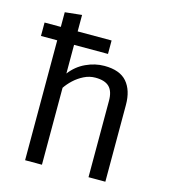

<svg xmlns="http://www.w3.org/2000/svg" viewBox="-113 -857 841 948"><g transform="rotate(15 307.5 -383.0)"><path d="M362.6 -681.5V-612.8H189.2V-466.2Q221 -508.2 267.4 -529.7Q313.8 -551.3 361.5 -551.3Q440.5 -551.3 476.9 -509.2Q513.3 -467.2 513.3 -392.3V0H427.2V-390.3Q427.2 -439 404.6 -461.3Q382.1 -483.6 333.8 -483.6Q303.1 -483.6 275.4 -469.7Q247.7 -455.9 225.6 -435.4Q203.6 -414.9 189.2 -393.3V0H103.1V-612.8H20V-681.5H103.1V-756.4L189.2 -765.6V-681.5Z"/></g></svg>

Font: FiraCode Nerd Font
Style: Regular
Weight: 400
Designer: Carrois Corporate, Edenspiekermann AG, Nikita Prokopov
Foundry: Carrois Corporate, Edenspiekermann AG, Nikita Prokopov
Version: Version 6.002;Nerd Fonts 2.2.2